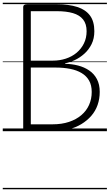

<svg xmlns="http://www.w3.org/2000/svg" viewBox="-20 -950 794 1390"><path d="M176 0Q148 0 148 -19V-900Q148 -919 177 -919H392Q479 -919 539.5 -899.5Q600 -880 631.5 -837.5Q663 -795 663 -724Q663 -671 643 -630.5Q623 -590 590.5 -561Q558 -532 521.5 -515Q485 -498 452 -492V-488Q501 -487 545.5 -475.5Q590 -464 625.5 -440Q661 -416 681.5 -377.5Q702 -339 702 -285Q702 -234 686.5 -190Q671 -146 641 -111.5Q611 -77 569 -51.5Q527 -26 474.5 -13Q422 0 360 0ZM203 -50H360Q427 -50 479.5 -67.5Q532 -85 569 -116.5Q606 -148 625 -191Q644 -234 644 -284Q644 -333 625 -366.5Q606 -400 571 -421Q536 -442 488 -451.5Q440 -461 382 -461H203ZM203 -511H363Q412 -511 456.5 -525.5Q501 -540 534.5 -568Q568 -596 587.5 -635.5Q607 -675 607 -724Q607 -777 581.5 -809Q556 -841 508 -855Q460 -869 392 -869H203ZM0 410H754V420H0ZM0 -20H754V0H0ZM0 -505H754V-500H0ZM0 -930H754V-920H0Z"/></svg>

Font: Playwrite DE Grund Guides
Style: Regular
Weight: 400
Designer: Veronika Burian, José Scaglione
Foundry: TypeTogether
Version: Version 1.003